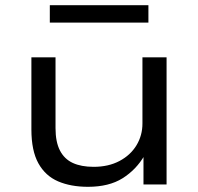

<svg xmlns="http://www.w3.org/2000/svg" viewBox="-20 -711 765 740"><path d="M319 9Q253 9 204 -12Q155 -33 128 -81.5Q101 -130 101 -212V-490H194V-217Q194 -164 211 -131Q228 -98 260.5 -83Q293 -68 341 -68Q398 -68 440.5 -90.5Q483 -113 506 -151Q529 -189 529 -235V-490H622V0H533V-112H537Q505 -57 452.5 -24Q400 9 319 9ZM172 -624V-691H552V-624Z"/></svg>

Font: Nunito Sans 10pt Expanded
Style: Regular
Weight: 400
Width: 7
Designer: Vernon Adams
Foundry: Vernon Adams
Version: Version 3.101;gftools[0.9.27]